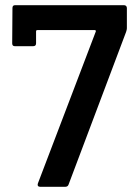

<svg xmlns="http://www.w3.org/2000/svg" viewBox="-20 -720 526 740"><path d="M126 -13 349 -598Q350 -600 349 -602Q348 -604 346 -604H124Q119 -604 119 -599V-553Q119 -542 108 -542H37Q27 -542 27 -553L28 -689Q28 -700 38 -700H458Q463 -700 466 -697Q469 -694 469 -689V-611Q469 -606 466 -597L244 -8Q241 0 231 0H135Q129 0 126.5 -3.5Q124 -7 126 -13Z"/></svg>

Font: Barlow GEO Semi Bold
Style: Regular
Weight: 600
Designer: Jeremy Tribby
Foundry: Tribby Type
Version: Version 1.408